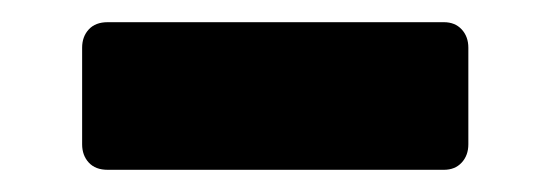

<svg xmlns="http://www.w3.org/2000/svg" viewBox="-20 -753 496 173"><path d="M77 -600Q66 -600 60 -606.5Q54 -613 54 -623V-710Q54 -720 60 -726.5Q66 -733 77 -733H380Q390 -733 396 -726.5Q402 -720 402 -710V-623Q402 -613 396 -606.5Q390 -600 380 -600Z"/></svg>

Font: Rubik Light ExtraBold
Style: Regular
Weight: 800
Version: Version 2.104